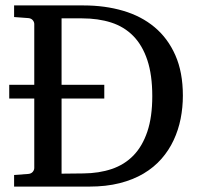

<svg xmlns="http://www.w3.org/2000/svg" viewBox="-20 -691 736 711"><path d="M14.2 -377H106.9V-602.1Q106.9 -609.4 101.3 -616.2Q95.7 -623 85 -624L32.2 -627.9V-670.9H290Q368.7 -670.9 436 -651.1Q503.4 -631.3 552.5 -590.3Q601.6 -549.3 629.4 -486.3Q657.2 -423.3 657.2 -336.9Q657.2 -293 648.9 -251.2Q640.6 -209.5 623 -171.9Q605.5 -134.3 577.9 -102.8Q550.3 -71.3 511.7 -48.3Q473.1 -25.4 423.1 -12.7Q373 0 310.1 0H32.2V-43L85 -46.9Q95.7 -47.9 101.3 -54.7Q106.9 -61.5 106.9 -68.8V-326.2H14.2ZM543.9 -335Q543.9 -413.6 525.6 -468.5Q507.3 -523.4 473.4 -557.9Q439.5 -592.3 391.4 -607.7Q343.3 -623 284.2 -623H208V-377H366.2V-326.2H208V-47.9L289.1 -48.8Q346.7 -49.3 393.8 -65.2Q440.9 -81.1 474.1 -115.2Q507.3 -149.4 525.6 -203.6Q543.9 -257.8 543.9 -335Z"/></svg>

Font: BabelStone Ogham
Style: Regular
Weight: 400
Designer: Andrew West
Foundry: BabelStone
Version: Version 2.02 March 14, 2022